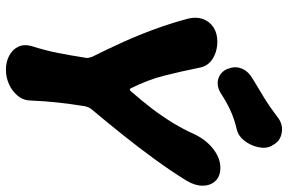

<svg xmlns="http://www.w3.org/2000/svg" viewBox="-178 -756 950 633"><g transform="rotate(90 296.5 -440.0)"><path d="M210.6 15Q185 15 164.7 4.5Q144.4 -6 135 -24.8Q125.6 -43.6 132 -68.2Q147.2 -115.8 155.2 -157.1Q163.2 -198.4 170.6 -245Q172.2 -252 171.1 -257.5Q170 -263 168 -268.8Q143 -318.6 119.3 -371Q95.6 -423.4 76.1 -477.1Q56.6 -530.8 42.6 -583Q35.2 -610.8 42.7 -633.1Q50.2 -655.4 69.8 -668.7Q89.4 -682 117 -682Q150.2 -682 174.8 -666.3Q199.4 -650.6 204 -621.6Q216.2 -561.2 229.8 -507.4Q243.4 -453.6 271.4 -397.2Q275.2 -389.6 281.4 -397.2Q314 -434.2 339.3 -467.6Q364.6 -501 385.6 -535.4Q406.6 -569.8 424.4 -609.2Q442.6 -646.2 472.4 -669.1Q502.2 -692 533.4 -692Q561.8 -692 577.1 -675.7Q592.4 -659.4 592.7 -634.2Q593 -609 576.6 -581.2Q544.4 -529 505.7 -475.9Q467 -422.8 425.4 -370.7Q383.8 -318.6 342 -268.8Q337 -263 334.6 -257.5Q332.2 -252 330.6 -245Q323.2 -198.4 318.6 -157.1Q314 -115.8 312 -68.2Q312 -43.6 296.9 -24.8Q281.8 -6 258.7 4.5Q235.6 15 210.6 15ZM290.6 -695Q265 -678.6 241.6 -684.9Q218.2 -691.2 207.4 -715.6V-717.6Q197.8 -739.8 206.3 -761.7Q214.8 -783.6 239.6 -798.2Q271.6 -817.2 302.7 -836.3Q333.8 -855.4 365.4 -879.6Q389.4 -899.2 417.9 -894.4Q446.4 -889.6 458.8 -864.8L462.4 -858.8Q471 -842 465.7 -817.1Q460.4 -792.2 445 -771.9Q429.6 -751.6 407.6 -746.2Q371.2 -737.8 342.7 -724.3Q314.2 -710.8 290.6 -695Z"/></g></svg>

Font: Winky Sans
Style: Italic
Weight: 400
Italic angle: -8.97852°
Designer: Simon Atzbach
Foundry: typofactur
Version: Version 1.205